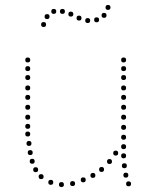

<svg xmlns="http://www.w3.org/2000/svg" viewBox="-20 -752 620 775"><path d="M479 -289Q489 -289 489 -279Q489 -269 479 -269Q469 -269 469 -279Q469 -289 479 -289ZM479 -329Q489 -329 489 -319Q489 -309 479 -309Q469 -309 469 -319Q469 -329 479 -329ZM479 -369Q489 -369 489 -359Q489 -349 479 -349Q469 -349 469 -359Q469 -369 479 -369ZM479 -407Q489 -407 489 -397Q489 -387 479 -387Q469 -387 469 -397Q469 -407 479 -407ZM479 -449Q489 -449 489 -439Q489 -429 479 -429Q469 -429 469 -439Q469 -449 479 -449ZM479 -485Q489 -485 489 -475Q489 -465 479 -465Q469 -465 469 -475Q469 -485 479 -485ZM479 -520Q489 -520 489 -510Q489 -500 479 -500Q469 -500 469 -510Q469 -520 479 -520ZM499 -20Q509 -20 509 -10Q509 0 499 0Q489 0 489 -10Q489 -20 499 -20ZM479 -133Q489 -133 489 -123Q489 -113 479 -113Q469 -113 469 -123Q469 -133 479 -133ZM479 -170Q489 -170 489 -160Q489 -150 479 -150Q469 -150 469 -160Q469 -170 479 -170ZM479 -208Q489 -208 489 -198Q489 -188 479 -188Q469 -188 469 -198Q469 -208 479 -208ZM479 -248Q489 -248 489 -238Q489 -228 479 -228Q469 -228 469 -238Q469 -248 479 -248ZM482 -93Q492 -93 492 -83Q492 -73 482 -73Q472 -73 472 -83Q472 -93 482 -93ZM488 -55Q498 -55 498 -45Q498 -35 488 -35Q478 -35 478 -45Q478 -55 488 -55ZM92 -289Q102 -289 102 -279Q102 -269 92 -269Q82 -269 82 -279Q82 -289 92 -289ZM92 -329Q102 -329 102 -319Q102 -309 92 -309Q82 -309 82 -319Q82 -329 92 -329ZM92 -369Q102 -369 102 -359Q102 -349 92 -349Q82 -349 82 -359Q82 -369 92 -369ZM92 -407Q102 -407 102 -397Q102 -387 92 -387Q82 -387 82 -397Q82 -407 92 -407ZM92 -449Q102 -449 102 -439Q102 -429 92 -429Q82 -429 82 -439Q82 -449 92 -449ZM92 -485Q102 -485 102 -475Q102 -465 92 -465Q82 -465 82 -475Q82 -485 92 -485ZM92 -520Q102 -520 102 -510Q102 -500 92 -500Q82 -500 82 -510Q82 -520 92 -520ZM273 -21Q283 -21 283 -11Q283 -1 273 -1Q263 -1 263 -11Q263 -21 273 -21ZM228 -17Q238 -17 238 -7Q238 3 228 3Q218 3 218 -7Q218 -17 228 -17ZM185 -26Q195 -26 195 -16Q195 -6 185 -6Q175 -6 175 -16Q175 -26 185 -26ZM146 -49Q156 -49 156 -39Q156 -29 146 -29Q136 -29 136 -39Q136 -49 146 -49ZM124 -77Q134 -77 134 -67Q134 -57 124 -57Q114 -57 114 -67Q114 -77 124 -77ZM102 -146Q112 -146 112 -136Q112 -126 102 -126Q92 -126 92 -136Q92 -146 102 -146ZM97 -183Q107 -183 107 -173Q107 -163 97 -163Q87 -163 87 -173Q87 -183 97 -183ZM110 -111Q120 -111 120 -101Q120 -91 110 -91Q100 -91 100 -101Q100 -111 110 -111ZM92 -221Q102 -221 102 -211Q102 -201 92 -201Q82 -201 82 -211Q82 -221 92 -221ZM316 -36Q326 -36 326 -26Q326 -16 316 -16Q306 -16 306 -26Q306 -36 316 -36ZM92 -252Q102 -252 102 -242Q102 -232 92 -232Q82 -232 82 -242Q82 -252 92 -252ZM355 -54Q365 -54 365 -44Q365 -34 355 -34Q345 -34 345 -44Q345 -54 355 -54ZM390 -78Q400 -78 400 -68Q400 -58 390 -58Q380 -58 380 -68Q380 -78 390 -78ZM422 -110Q432 -110 432 -100Q432 -90 422 -90Q412 -90 412 -100Q412 -110 422 -110ZM447 -144Q457 -144 457 -134Q457 -124 447 -124Q437 -124 437 -134Q437 -144 447 -144ZM156 -643Q146 -643 146 -653Q146 -663 156 -663Q166 -663 166 -653Q166 -643 156 -643ZM170 -675Q160 -675 160 -685Q160 -695 170 -695Q180 -695 180 -685Q180 -675 170 -675ZM197 -696Q187 -696 187 -706Q187 -716 197 -716Q207 -716 207 -706Q207 -696 197 -696ZM232 -696Q222 -696 222 -706Q222 -716 232 -716Q242 -716 242 -706Q242 -696 232 -696ZM266 -685Q256 -685 256 -695Q256 -705 266 -705Q276 -705 276 -695Q276 -685 266 -685ZM299 -669Q289 -669 289 -679Q289 -689 299 -689Q309 -689 309 -679Q309 -669 299 -669ZM334 -659Q324 -659 324 -669Q324 -679 334 -679Q344 -679 344 -669Q344 -659 334 -659ZM370 -662Q360 -662 360 -672Q360 -682 370 -682Q380 -682 380 -672Q380 -662 370 -662ZM400 -680Q390 -680 390 -690Q390 -700 400 -700Q410 -700 410 -690Q410 -680 400 -680ZM416 -712Q406 -712 406 -722Q406 -732 416 -732Q426 -732 426 -722Q426 -712 416 -712Z"/></svg>

Font: Raleway Dots 
Style: Regular
Weight: 400
Version: Version 1.000